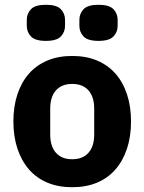

<svg xmlns="http://www.w3.org/2000/svg" viewBox="-20 -771 604 803"><path d="M282 12Q224 12 178.5 -7Q133 -26 101.5 -62Q70 -98 53 -149Q36 -200 36 -263Q36 -326 53 -377Q70 -428 101.5 -463.5Q133 -499 178.5 -518Q224 -537 282 -537Q340 -537 385.5 -518Q431 -499 462.5 -463.5Q494 -428 511 -377Q528 -326 528 -263Q528 -200 511 -149Q494 -98 462.5 -62Q431 -26 385.5 -7Q340 12 282 12ZM282 -105Q326 -105 350 -132Q374 -159 374 -209V-316Q374 -366 350 -393Q326 -420 282 -420Q238 -420 214 -393Q190 -366 190 -316V-209Q190 -159 214 -132Q238 -105 282 -105ZM172 -600Q127 -600 109.5 -618.5Q92 -637 92 -663V-688Q92 -714 109.5 -732.5Q127 -751 172 -751Q217 -751 234.5 -732.5Q252 -714 252 -688V-663Q252 -637 234.5 -618.5Q217 -600 172 -600ZM392 -600Q347 -600 329.5 -618.5Q312 -637 312 -663V-688Q312 -714 329.5 -732.5Q347 -751 392 -751Q437 -751 454.5 -732.5Q472 -714 472 -688V-663Q472 -637 454.5 -618.5Q437 -600 392 -600Z"/></svg>

Font: IBM Plex Sans Arabic
Style: Bold
Weight: 700
Designer: Mike Abbink, Paul van der Laan, Pieter van Rosmalen, Wael Morcos, Khajak Apelian
Foundry: Bold Monday
Version: Version 1.2